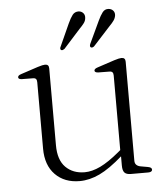

<svg xmlns="http://www.w3.org/2000/svg" viewBox="-50 -711 674 768"><g transform="rotate(-5 287.0 -327.5)"><path d="M412.5 -37V-82L411.5 -86V-398Q411.5 -407 408 -411.2Q404.5 -415.5 396 -415.5L350.5 -416Q343 -416.5 339.8 -418.8Q336.5 -421 336.5 -424.5Q336.5 -428 339.8 -431Q343 -434 351 -436.5L419 -459Q430 -462.5 437 -464Q444 -465.5 448.5 -465.5Q456.5 -465.5 460.2 -461.5Q464 -457.5 464 -449V-51.5Q464 -41 470 -35Q476 -29 487 -27L515.5 -22Q523.5 -20.5 527.5 -17.8Q531.5 -15 531.5 -10Q531.5 -5.5 527.5 -2.8Q523.5 0 515.5 0H445.5Q428 0 420.2 -8.2Q412.5 -16.5 412.5 -37ZM104.5 -131.5V-398Q104.5 -407 101 -411.2Q97.5 -415.5 89 -415.5L43.5 -416Q36 -416.5 33 -418.8Q30 -421 30 -424.5Q30 -428 33 -431Q36 -434 44 -436.5L112 -459Q123 -462.5 130 -464Q137 -465.5 141.5 -465.5Q149.5 -465.5 153.2 -461.5Q157 -457.5 157 -449V-140.5Q157 -81.5 186.2 -52.2Q215.5 -23 262.5 -23Q292 -23 325.8 -39.2Q359.5 -55.5 401.5 -90.5L425 -110.5L439.5 -96.5L414.5 -75.5Q360.5 -28 319.8 -8.8Q279 10.5 239.5 10.5Q178.5 10.5 141.5 -27.2Q104.5 -65 104.5 -131.5ZM250.5 -621.5Q260 -642.5 269.2 -654.5Q278.5 -666.5 294.5 -666Q305.5 -665 312.2 -657.5Q319 -650 318 -638.5Q317.5 -627 310.2 -617.2Q303 -607.5 292 -596.5L224.5 -521.5Q221 -519 217.5 -517.8Q214 -516.5 210.5 -518.5Q207.5 -521 207.8 -524.8Q208 -528.5 210.5 -533ZM371 -622Q380.5 -642.5 389.8 -654.5Q399 -666.5 414 -665.5Q425.5 -664.5 432.2 -657Q439 -649.5 438 -638Q436.5 -626.5 429.5 -616.8Q422.5 -607 412 -596.5L344 -522Q341 -519 337 -517.8Q333 -516.5 329.5 -519Q327 -521.5 327.2 -525.2Q327.5 -529 329.5 -533.5Z"/></g></svg>

Font: Fraunces ExtraLight
Style: Regular
Weight: 250
Version: Version 1.000;[b76b70a41]